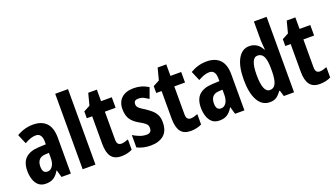

<svg xmlns="http://www.w3.org/2000/svg" viewBox="-65 -1284 3179 1817"><g transform="rotate(-20 1524.0 -375.0)"><path d="M230 -558Q317 -558 363.5 -509.5Q410 -461 410 -363V0H316L295 -73H292Q268 -31 237 -10.5Q206 10 158 10Q112 10 84 -14.5Q56 -39 43.5 -79Q31 -119 31 -163Q31 -250 76.5 -292Q122 -334 210 -338L282 -341V-370Q282 -408 267 -430.5Q252 -453 220 -453Q194 -453 167.5 -444Q141 -435 107 -416L66 -512Q144 -558 230 -558ZM244 -253Q202 -251 181.5 -227Q161 -203 161 -161Q161 -125 173.5 -109Q186 -93 210 -93Q242 -93 262 -123Q282 -153 282 -204V-255Z M658 0H529V-760H658Z M957 -102Q972 -102 989 -106.5Q1006 -111 1028 -119V-15Q1006 -3 976.5 3.5Q947 10 918 10Q848 10 816.5 -32.5Q785 -75 785 -162V-440H731V-509L795 -543L826 -662H913V-546H1021V-440H913V-158Q913 -102 957 -102Z M1394 -160Q1394 -72 1345 -31Q1296 10 1213 10Q1175 10 1142 2.5Q1109 -5 1077 -20V-145Q1104 -128 1139 -114Q1174 -100 1211 -100Q1261 -100 1261 -149Q1261 -161 1258 -172Q1255 -183 1239 -197.5Q1223 -212 1184 -233Q1128 -264 1102.5 -303Q1077 -342 1077 -405Q1077 -476 1120.5 -516Q1164 -556 1243 -556Q1282 -556 1317 -546.5Q1352 -537 1390 -514L1352 -409Q1327 -425 1305 -436.5Q1283 -448 1250 -448Q1206 -448 1206 -408Q1206 -396 1210.5 -386Q1215 -376 1230.5 -363Q1246 -350 1280 -330Q1310 -310 1336.5 -287.5Q1363 -265 1378.5 -235Q1394 -205 1394 -160Z M1656 -102Q1671 -102 1688 -106.5Q1705 -111 1727 -119V-15Q1705 -3 1675.5 3.5Q1646 10 1617 10Q1547 10 1515.5 -32.5Q1484 -75 1484 -162V-440H1430V-509L1494 -543L1525 -662H1612V-546H1720V-440H1612V-158Q1612 -102 1656 -102Z M1978 -558Q2065 -558 2111.5 -509.5Q2158 -461 2158 -363V0H2064L2043 -73H2040Q2016 -31 1985 -10.5Q1954 10 1906 10Q1860 10 1832 -14.5Q1804 -39 1791.5 -79Q1779 -119 1779 -163Q1779 -250 1824.5 -292Q1870 -334 1958 -338L2030 -341V-370Q2030 -408 2015 -430.5Q2000 -453 1968 -453Q1942 -453 1915.5 -444Q1889 -435 1855 -416L1814 -512Q1892 -558 1978 -558ZM1992 -253Q1950 -251 1929.5 -227Q1909 -203 1909 -161Q1909 -125 1921.5 -109Q1934 -93 1958 -93Q1990 -93 2010 -123Q2030 -153 2030 -204V-255Z M2413 10Q2335 10 2293 -65Q2251 -140 2251 -274Q2251 -407 2292.5 -481.5Q2334 -556 2408 -556Q2447 -556 2479 -536.5Q2511 -517 2532 -476H2537Q2535 -506 2532.5 -527Q2530 -548 2530 -569V-760H2658V0H2555L2537 -60H2530Q2505 -24 2479 -7Q2453 10 2413 10ZM2452 -98Q2492 -98 2510.5 -136Q2529 -174 2530 -256V-288Q2530 -370 2511 -407.5Q2492 -445 2451 -445Q2381 -445 2381 -275Q2381 -98 2452 -98Z M2956 -102Q2971 -102 2988 -106.5Q3005 -111 3027 -119V-15Q3005 -3 2975.5 3.5Q2946 10 2917 10Q2847 10 2815.5 -32.5Q2784 -75 2784 -162V-440H2730V-509L2794 -543L2825 -662H2912V-546H3020V-440H2912V-158Q2912 -102 2956 -102Z"/></g></svg>

Font: Noto Sans Telugu ExtraCondensed
Style: Bold
Weight: 700
Width: 2
Designer: Jelle Bosma - Monotype Design Team
Foundry: Monotype Imaging Inc.
Version: Version 2.005; ttfautohint (v1.8.4.7-5d5b)